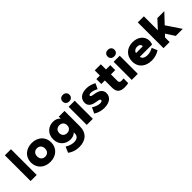

<svg xmlns="http://www.w3.org/2000/svg" viewBox="243 -2017 3524 3524"><g transform="rotate(-45 2005.5 -254.5)"><path d="M211 0V-668H53V0Z M560 10C713 10 823 -88 823 -235C823 -382 713 -480 560 -480C407 -480 297 -382 297 -235C297 -88 407 10 560 10ZM560 -126C499 -126 457 -167 457 -235C457 -303 499 -344 560 -344C621 -344 663 -303 663 -235C663 -167 621 -126 560 -126Z M1112 -20C1172 -20 1217 -41 1245 -72V-44C1245 27 1198 61 1122 61C1074 61 1018 46 954 7L906 120C974 171 1047 192 1131 192C1295 192 1403 101 1403 -70V-470H1254V-418C1225 -455 1177 -480 1112 -480C995 -480 887 -398 887 -250C887 -102 995 -20 1112 -20ZM1150 -148C1090 -148 1047 -186 1047 -250C1047 -314 1090 -352 1150 -352C1210 -352 1252 -314 1252 -250C1252 -186 1210 -148 1150 -148Z M1668 0V-470H1510V0ZM1589 -532C1644 -532 1678 -566 1678 -617C1678 -666 1644 -701 1589 -701C1534 -701 1500 -666 1500 -617C1500 -566 1534 -532 1589 -532Z M1959 10C2106 10 2180 -60 2180 -156C2180 -233 2127 -282 2027 -299L1973 -309C1938 -316 1929 -323 1929 -336C1929 -355 1947 -365 1982 -365C2021 -365 2073 -346 2116 -323L2165 -428C2109 -461 2043 -480 1975 -480C1831 -480 1769 -404 1769 -314C1769 -241 1818 -196 1917 -179L1971 -169C2007 -162 2020 -155 2020 -136C2020 -115 2000 -105 1961 -105C1925 -105 1870 -121 1806 -160L1754 -50C1817 -10 1886 10 1959 10Z M2495 6C2531 6 2568 2 2591 -5V-126C2576 -123 2549 -122 2533 -122C2496 -122 2480 -139 2480 -170V-342H2591V-470H2480V-604H2322V-470H2230V-342H2322V-155C2322 -47 2371 6 2495 6Z M2836 0V-470H2678V0ZM2757 -532C2812 -532 2846 -566 2846 -617C2846 -666 2812 -701 2757 -701C2702 -701 2668 -666 2668 -617C2668 -566 2702 -532 2757 -532Z M3193 10C3269 10 3339 -11 3398 -51L3353 -158C3310 -133 3262 -116 3210 -116C3137 -116 3091 -142 3082 -195H3400C3411 -216 3418 -250 3418 -275C3418 -396 3318 -480 3175 -480C3032 -480 2922 -385 2922 -235C2922 -70 3045 10 3193 10ZM3179 -362C3232 -362 3258 -336 3258 -303C3258 -300 3257 -297 3256 -293H3082C3090 -333 3126 -362 3179 -362Z M4003 0 3815 -281 3993 -470H3813L3661 -305V-668H3503V0H3661V-118L3710 -170L3820 0Z"/></g></svg>

Font: Celebes ExtraBold
Style: Regular
Weight: 800
Designer: Anugrah Pasau
Foundry: Lafontype
Version: Version 1.000